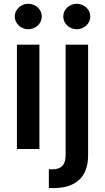

<svg xmlns="http://www.w3.org/2000/svg" viewBox="-20 -779 549 1004"><path d="M68.5 0H186.1V-545.5H68.5ZM57.2 -692.8C57.2 -656.2 89.1 -626.1 127.8 -626.1C166.9 -626.1 198.5 -656.2 198.5 -692.8C198.5 -729.4 166.9 -759.2 127.8 -759.2C89.1 -759.2 57.2 -729.4 57.2 -692.8ZM235.4 204.2C244 204.5 251.1 204.5 259.2 204.5C376.1 204.5 440.7 147 440.7 33.4V-545.5H323.2V32C323.2 80.3 302.9 106.5 253.2 106.5C247.2 106.5 242.2 106.2 235.4 105.8ZM310.7 -692.8C310.7 -656.2 342.7 -626.1 381.4 -626.1C420.5 -626.1 452.1 -656.2 452.1 -692.8C452.1 -729.4 420.5 -759.2 381.4 -759.2C342.7 -759.2 310.7 -729.4 310.7 -692.8Z"/></svg>

Font: Magic Ui Pro Semi Bold
Style: Regular
Weight: 600
Designer: Stefan Endress, Andreas Faust
Version: Version 1.000;FEAKit 1.0